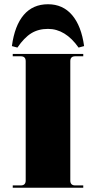

<svg xmlns="http://www.w3.org/2000/svg" viewBox="-20 -884 452 904"><path d="M206 -864Q276 -864 319.5 -813Q363 -762 376 -667L350 -660Q288 -748 206 -748Q161 -748 127.5 -727.5Q94 -707 62 -660L36 -667Q49 -764 92 -814Q135 -864 206 -864ZM40 0V-11H78Q101 -11 101 -34V-596Q101 -619 78 -619H40V-630H372V-619H334Q311 -619 311 -596V-34Q311 -11 334 -11H372V0Z"/></svg>

Font: Arapey Black-Display
Style: Regular
Weight: 900
Designer: Eduardo Rodriguez Tunni
Foundry: Eduardo Rodriguez Tunni
Version: Version 4.000